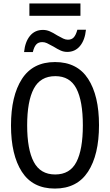

<svg xmlns="http://www.w3.org/2000/svg" viewBox="-20 -1087 640 1117"><path d="M44 -357Q44 -529 107.5 -627.5Q171 -726 300 -726Q429 -726 492.5 -628.5Q556 -531 556 -359Q556 -186 492 -88Q428 10 299 10Q170 10 107 -88Q44 -186 44 -357ZM462 -358Q462 -499 424.5 -571.5Q387 -644 302 -644Q215 -644 176.5 -571Q138 -498 138 -358Q138 -218 176.5 -145Q215 -72 301 -72Q387 -72 424.5 -144.5Q462 -217 462 -358ZM230 -913Q250 -913 269 -905Q288 -897 313 -881Q334 -869 348 -862.5Q362 -856 375 -856Q397 -856 409.5 -870Q422 -884 430 -914H480Q474 -854 445.5 -819.5Q417 -785 371 -785Q351 -785 333 -793Q315 -801 291 -816Q266 -830 253 -836Q240 -842 226 -842Q203 -842 190.5 -828Q178 -814 171 -784H120Q126 -844 154.5 -878.5Q183 -913 230 -913ZM151 -1067H448V-995H151Z"/></svg>

Font: Noto Sans Mono UI
Style: Regular
Weight: 400
Monospace: yes
Designer: Monotype Design team
Foundry: Monotype Imaging Inc.
Version: Version 1.000